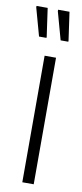

<svg xmlns="http://www.w3.org/2000/svg" viewBox="-102 -731 324 762"><g transform="rotate(10 60.5 -349.5)"><path d="M47 0V-510H93V0ZM130 -581H99L68 -693V-699H114L130 -586ZM42 -581H12L-19 -693V-699H26L42 -586Z"/></g></svg>

Font: Saira UltraCondensed Light
Style: Regular
Weight: 300
Width: 1
Designer: Hector Gatti with collaboration of the Omnibus-Type team
Foundry: Omnibus-Type
Version: Version 1.101